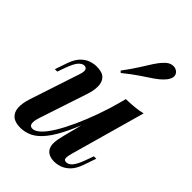

<svg xmlns="http://www.w3.org/2000/svg" viewBox="-242 -946 1072 1072"><g transform="rotate(45 293.5 -410.5)"><path d="M395 -349Q357 -242 324 -172Q291 -102 258.5 -61Q226 -20 192 -3Q158 14 120 14Q78 14 56.5 -5Q35 -24 33 -57.5Q31 -91 46 -137L143 -431Q153 -461 148 -473Q143 -485 128 -485Q113 -485 96.5 -468Q80 -451 61 -399L45 -354H26L51 -427Q66 -469 87.5 -491Q109 -513 133.5 -521.5Q158 -530 181 -530Q225 -530 244.5 -510.5Q264 -491 264.5 -456.5Q265 -422 249 -377L158 -102Q134 -30 172 -30Q193 -30 218 -53.5Q243 -77 269.5 -120.5Q296 -164 322.5 -222Q349 -280 373.5 -348Q398 -416 418 -491ZM426 -85Q419 -60 420 -45.5Q421 -31 438 -31Q457 -31 473.5 -50.5Q490 -70 507 -117L524 -164H543L517 -89Q503 -49 481.5 -26.5Q460 -4 435.5 5Q411 14 387 14Q363 14 346 5.5Q329 -3 321 -18Q311 -36 312.5 -62Q314 -88 324 -126L424 -516Q460 -517 492 -520Q524 -523 551 -530ZM291 -608Q329 -659 352.5 -696.5Q376 -734 393.5 -761.5Q411 -789 432 -810Q450 -830 473 -834Q496 -838 514 -823Q529 -808 524.5 -787.5Q520 -767 498 -745Q479 -725 451.5 -706.5Q424 -688 386.5 -663Q349 -638 301 -599Z"/></g></svg>

Font: Playfair Display SemiBold
Style: Italic
Weight: 600
Italic angle: -14°
Designer: Claus Eggers Sørensen
Foundry: Claus Eggers Sørensen
Version: Version 1.203